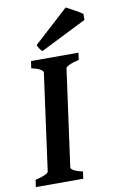

<svg xmlns="http://www.w3.org/2000/svg" viewBox="-94 -895 572 945"><g transform="rotate(-10 192.5 -422.5)"><path d="M322.8 -579.6Q291.5 -572.8 274.4 -564.5Q257.3 -556.2 256.3 -549.3L189.9 -65.4Q189 -59.6 202.4 -51Q215.8 -42.5 248 -35.6L243.2 0H6.3L11.2 -35.6Q42 -42.5 59.1 -50.5Q76.2 -58.6 77.1 -65.4L143.1 -549.3Q144 -555.2 130.6 -564Q117.2 -572.8 85.4 -579.6L90.3 -615.2H327.6ZM384.8 -769 154.8 -653.8Q147.9 -658.2 141.8 -668Q135.7 -677.7 131.3 -687.5L304.2 -845.2Q313.5 -840.3 325 -834.2Q336.4 -828.1 347.7 -821.8Q358.9 -815.4 368.7 -809.6Q378.4 -803.7 384.8 -799.3Z"/></g></svg>

Font: Gentium Basic
Style: Bold Italic
Weight: 700
Italic angle: -8°
Designer: J. Victor Gaultney and Annie Olsen
Foundry: SIL International
Version: Version 1.102; 2013; Maintenance release